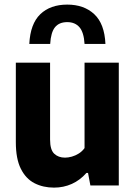

<svg xmlns="http://www.w3.org/2000/svg" viewBox="-20 -826 603 855"><path d="M220.5 9.5Q172 9.5 133.5 -10.2Q95 -30 72.8 -74.5Q50.5 -119 50.5 -193V-547H203V-204.5Q203 -159 221.5 -141.5Q240 -124 269.5 -124Q283.5 -124 299.8 -128.5Q316 -133 331 -142.5Q346 -152 356.5 -166.5V-547H509V0H382.5L372 -56H365Q336.5 -23.5 299.8 -7Q263 9.5 220.5 9.5ZM110.5 -630.5Q115 -720 159.5 -762.8Q204 -805.5 279.5 -805.5Q354 -805.5 399.8 -762.8Q445.5 -720 449.5 -630.5H356.5Q353.5 -682 333.8 -704.8Q314 -727.5 279.5 -727.5Q243.5 -727.5 225 -704.8Q206.5 -682 203.5 -630.5Z"/></svg>

Font: Encode Sans SemiCondensed
Style: Bold
Weight: 700
Width: 4
Designer: Multiple Designers
Foundry: Impallari Type
Version: Version 3.002